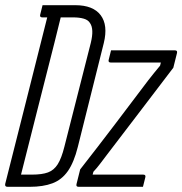

<svg xmlns="http://www.w3.org/2000/svg" viewBox="-35 -720 703 740"><path d="M255 -700Q324 -700 353 -661.5Q382 -623 365 -554L265 -154Q250 -94 226.5 -60.5Q203 -27 167 -13.5Q131 0 80 0H-6Q-17 0 -15 -11Q24 -167 64.5 -325.5Q105 -484 147 -653H128Q117 -653 120 -664Q122 -673 124.5 -682Q127 -691 129 -700ZM46 -47H88Q127 -47 150 -55.5Q173 -64 187.5 -87Q202 -110 213 -154L315 -555Q328 -608 312 -631Q305 -643 288 -648Q271 -653 246 -653H199Q193 -629 187 -604.5Q181 -580 175 -556Q143 -429 110.5 -302Q78 -175 46 -47ZM393 -526H639Q650 -526 647 -515L633 -459Q568 -373 503.5 -289Q439 -205 376 -122Q363 -105 351 -89Q339 -73 325 -58L322 -47H517Q528 -47 525 -36Q523 -27 520.5 -18Q518 -9 516 0H268Q257 0 260 -11L274 -67Q342 -154 407 -239.5Q472 -325 536 -410Q548 -425 559 -439Q570 -453 582 -467L585 -479H392Q381 -479 384 -490Q386 -499 388.5 -508Q391 -517 393 -526Z"/></svg>

Font: Recursive Mn Lnr St Lt
Style: Italic
Weight: 300
Italic angle: -15°
Monospace: yes
Version: Version 1.079;hotconv 1.0.112;makeotfexe 2.5.65598; ttfautoh